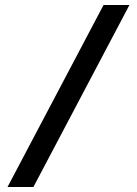

<svg xmlns="http://www.w3.org/2000/svg" viewBox="-20 -672 545 764"><path d="M10 72H113L495 -652H392Z"/></svg>

Font: Charger Pro
Style: ExBd
Weight: 400
Designer: Jasper
Foundry: Cannot Into Space Fonts
Version: Version 1.09